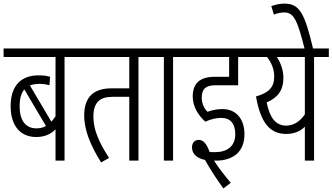

<svg xmlns="http://www.w3.org/2000/svg" viewBox="-20 -891 1844 1065"><path d="M421 -575V-622H0V-575H288V-246C281 -235 273 -225 265 -216L146 -417C160 -423 177 -425 196 -426C217 -426 237 -423 254 -418L258 -465C239 -471 220 -473 193 -473C101 -473 39 -420 39 -302C39 -192 94 -131 181 -131C227 -131 263 -147 288 -174V0H338V-575ZM89 -302C89 -345 98 -375 115 -395L235 -192C219 -183 201 -179 182 -179C126 -179 89 -217 89 -302Z M748 -575H831V-622H409V-575H697V-401H598C503 -401 447 -356 447 -251C447 -166 485 -79 541 10L585 -15C529 -101 498 -172 498 -243C498 -326 536 -354 605 -354H697V0H748Z M940 -575H1022V-622H819V-575H889V0H940Z M1208 -237C1256 -237 1285 -207 1285 -147C1285 -77 1237 -47 1172 -47C1163 -47 1154 -47 1143 -48C1125 -95 1108 -115 1082 -115C1059 -115 1045 -98 1045 -73C1045 -38 1072 -13 1117 -4C1146 48 1181 102 1219 154L1260 123C1226 83 1193 40 1167 0C1171 0 1174 0 1177 0C1271 0 1336 -47 1336 -146C1336 -230 1291 -286 1214 -286C1183 -286 1157 -280 1131 -271C1114 -287 1099 -315 1099 -349C1099 -400 1124 -418 1175 -418H1301V-575H1382V-622H1010V-575H1251V-465H1171C1088 -465 1049 -428 1049 -356C1049 -296 1084 -247 1119 -216C1149 -230 1179 -237 1208 -237Z M1804 -622H1373V-575H1461C1484 -546 1501 -510 1501 -466C1501 -407 1471 -376 1400 -356C1426 -208 1478 -148 1568 -148C1614 -148 1648 -165 1671 -188V0H1722V-575H1804ZM1459 -323C1519 -348 1552 -389 1552 -459C1552 -504 1536 -543 1516 -575H1671V-257C1647 -221 1613 -195 1568 -194C1509 -195 1477 -236 1459 -323Z M1671 -615H1718C1670 -820 1641 -871 1557 -871C1532 -871 1507 -865 1485 -857L1499 -810C1519 -818 1539 -822 1557 -822C1612 -822 1631 -773 1671 -615Z"/></svg>

Font: Noto Sans Devanagari ExtraCondensed Light
Style: Regular
Weight: 300
Width: 2
Designer: Jelle Bosma - Monotype Design Team
Foundry: Monotype Imaging Inc.
Version: Version 2.004